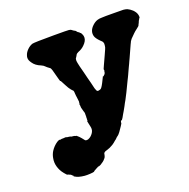

<svg xmlns="http://www.w3.org/2000/svg" viewBox="-126 -780 938 952"><g transform="rotate(-20 343.0 -303.5)"><path d="M151 -158V-159L152 -158Q151 -158 151 -158ZM512 -657Q523 -658 571 -657.5Q619 -657 623 -657Q634 -656 643 -653Q656 -647 668 -636Q682 -622 685 -608Q687 -600 686 -595L685 -591Q684 -592 683 -590Q682 -588 681 -586Q680 -584 679 -583Q677 -581 673 -570Q671 -566 669.5 -563.5Q668 -561 668 -560Q668 -556 653 -545Q642 -537 634 -529Q628 -522 624 -519Q617 -513 613 -508Q603 -495 603 -492Q603 -492 599 -484Q591 -466 580 -442Q576 -432 570.5 -421Q565 -410 563 -405Q561 -400 559 -396Q557 -392 553 -383.5Q549 -375 543 -362Q537 -349 535.5 -345.5Q534 -342 530 -334Q526 -326 523 -320Q519 -311 497 -266Q486 -245 480 -233Q477 -229 472.5 -220Q468 -211 465.5 -206.5Q463 -202 460.5 -197.5Q458 -193 453.5 -185Q449 -177 444 -169Q435 -152 432 -149Q430 -147 429.5 -145.5Q429 -144 428 -145Q427 -146 426 -145Q423 -144 422 -137Q421 -132 421 -130Q418 -124 397 -94Q388 -82 382 -78Q379 -77 374.5 -72Q370 -67 368.5 -66Q367 -65 363 -62Q352 -52 344 -47Q340 -45 337 -43Q326 -36 306 -30Q300 -29 295 -25Q289 -20 291 -19Q292 -18 291 -18V-16L290 -15Q289 -14 289 -13Q289 -12 289 -11Q289 -10 289 -9.5Q289 -9 288.5 -8Q288 -7 288 -6.5Q288 -6 287.5 -5.5Q287 -5 287 -4Q286 1 275 12Q270 17 260 23Q256 26 256 26Q255 26 255 26.5Q255 27 254 26V27Q254 27 249.5 29Q245 31 244 31Q242 29 227 38Q223 40 220 42Q214 45 214 46Q214 47 212 48Q207 50 190 51Q173 52 162 51Q130 48 113 37Q110 35 109 35L110 34Q111 32 106 29Q104 28 104 27.5Q104 27 102 25Q100 23 97 21.5Q94 20 93 20Q93 20 90 19Q85 15 85 17Q85 17 84 17Q81 17 69 2Q60 -9 55 -19Q50 -29 47 -39Q40 -62 45 -86Q48 -103 57 -118Q71 -140 92 -154Q95 -156 100 -158L104 -160L106 -159Q107 -158 109.5 -158.5Q112 -159 114.5 -159.5Q117 -160 117 -160Q117 -160 120 -160Q123 -160 126 -160L138 -161L141 -160Q145 -159 146 -158.5Q147 -158 150 -158L157 -157H159L167 -154Q172 -154 176 -153Q179 -152 179.5 -152.5Q180 -153 182 -152Q184 -151 186 -150Q188 -149 188.5 -150Q189 -151 194 -147Q203 -140 212 -129Q221 -117 224 -114Q230 -110 240 -113Q248 -116 254 -121Q267 -132 272 -146Q273 -148 273.5 -154Q274 -160 272.5 -167Q271 -174 270.5 -176.5Q270 -179 268 -188Q266 -197 266 -199Q265 -200 265.5 -200Q266 -200 267 -200Q268 -200 268 -201Q269 -205 268 -208Q267 -209 268 -209Q270 -209 268 -215Q268 -216 268.5 -216.5Q269 -217 269 -221.5Q269 -226 269 -226Q269 -226 269 -227Q269 -228 269 -230V-242V-244Q268 -245 267.5 -245Q267 -245 267.5 -246Q268 -247 267.5 -247.5Q267 -248 266 -251.5Q265 -255 264 -259Q259 -276 260 -278V-281Q260 -287 258 -291H259V-292V-293Q260 -292 260 -295V-297Q261 -297 260 -301L261 -303V-304L260 -314Q259 -321 258.5 -326.5Q258 -332 257 -337.5Q256 -343 256 -349Q256 -359 254 -364Q253 -365 250 -368Q247 -371 245.5 -373Q244 -375 243.5 -375Q243 -375 243 -375.5Q243 -376 242 -377.5Q241 -379 241 -379.5Q241 -380 239 -381Q235 -386 226 -403L218 -418L217 -419Q217 -420 216 -422.5Q215 -425 214 -425Q214 -426 213 -427Q213 -429 211.5 -430.5Q210 -432 209 -432Q208 -432 207.5 -434Q207 -436 204 -446Q201 -456 198 -468Q190 -502 185 -508Q183 -510 177 -514Q171 -518 165 -524Q158 -532 146 -537Q118 -548 105 -568Q100 -575 97 -582Q92 -595 97 -608Q101 -622 114 -635Q127 -648 142 -653Q153 -656 256 -656Q329 -656 335 -655Q345 -654 349 -650Q352 -648 354 -646Q362 -642 366 -639Q368 -637 369 -635Q370 -633 372 -631.5Q374 -630 375 -629Q376 -628 376.5 -628.5Q377 -629 379 -627Q385 -619 385 -621Q385 -623 387 -620Q388 -617 389 -615Q395 -607 395 -593Q394 -575 375 -557Q362 -544 343 -537Q333 -533 329 -526Q327 -521 323.5 -516.5Q320 -512 319 -509.5Q318 -507 318 -500.5Q318 -494 320.5 -483Q323 -472 324 -467Q325 -462 329 -448Q333 -434 336 -420.5Q339 -407 340 -404Q341 -401 344 -388.5Q347 -376 348.5 -371.5Q350 -367 351 -361Q356 -336 361 -327Q363 -324 364.5 -323Q366 -322 369 -322Q377 -323 383 -326Q391 -331 408 -367Q415 -382 415.5 -382Q416 -382 417 -381Q418 -380 419.5 -381.5Q421 -383 422 -385Q423 -387 424 -387Q426 -386 429 -394Q431 -400 430 -401Q430 -401 431 -403Q433 -408 431 -411Q430 -411 432 -416.5Q434 -422 438 -430Q460 -477 460 -478Q460 -478 464 -487Q473 -506 475 -513Q477 -523 477 -532Q476 -538 474.5 -541Q473 -544 463 -553Q445 -571 441 -584Q437 -598 441.5 -611.5Q446 -625 459.5 -637.5Q473 -650 487 -654Q496 -657 512 -657ZM154 -157V-158Z"/></g></svg>

Font: TT2020 Style B
Style: Italic
Weight: 400
Italic angle: -15°
Version: Version 0.2.000